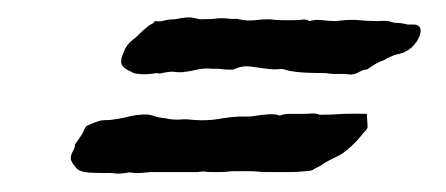

<svg xmlns="http://www.w3.org/2000/svg" viewBox="-20 -426 502 216"><path d="M328.1 -402.3Q335 -404.3 342.8 -403.3Q346.2 -402.8 349.9 -402.6Q353.5 -402.3 357.4 -402.3Q366.2 -403.3 372.8 -403.6Q379.4 -403.8 383.8 -403.3Q388.2 -402.8 393.1 -402.6Q397.9 -402.3 403.3 -402.3Q414.1 -402.8 417 -402.3Q418.5 -401.9 420.2 -401.4Q421.9 -400.9 423.8 -400.4Q431.2 -400.4 438.5 -398.4H445.8Q449.2 -398.4 451.2 -396.5Q456.1 -391.6 449.2 -379.9Q443.8 -371.6 436.5 -368.2Q434.6 -366.7 430.2 -365.7Q425.3 -364.7 421.9 -363.3Q420.9 -362.8 419.7 -362.3Q418.5 -361.8 417.5 -361.3Q415 -360.4 412.1 -358.4Q406.2 -356.4 402.3 -354Q398.4 -351.6 392.6 -347.7Q388.7 -347.7 385.3 -345.7Q381.3 -343.3 378.9 -342.8Q375 -341.8 372.6 -342.3Q370.1 -342.8 365.2 -342.8H355.5Q352.5 -342.8 345.7 -343.8Q335.9 -343.8 324.7 -344.2Q313.5 -344.7 303.7 -346.7Q297.9 -349.1 292 -348.1Q288.1 -347.7 280.3 -348.6Q275.4 -349.1 270.8 -349.9Q266.1 -350.6 261.7 -351.1Q252.9 -352.5 242.2 -347.7Q239.7 -347.7 236.8 -347.7Q233.9 -347.7 230.5 -348.1Q227.1 -348.6 224.1 -348.6Q221.2 -348.6 218.8 -348.6Q209.5 -349.6 202.1 -347.7Q193.4 -345.7 184.6 -344.7Q178.2 -344.7 175.8 -345.2Q173.3 -345.7 167 -344.7Q158.2 -342.8 158.2 -343.3Q158.2 -343.8 156.2 -343.8Q144.5 -341.8 136.2 -342.8Q129.9 -343.3 127 -345.7Q121.1 -347.7 117.7 -352.1Q114.3 -356.4 119.1 -367.2Q122.1 -375.5 128.4 -380.4Q131.8 -382.8 134.5 -385.5Q137.2 -388.2 139.6 -390.6Q147.9 -397.9 150.4 -398.9Q152.3 -399.4 154.3 -402.3Q160.2 -401.4 164.6 -402.8Q169.9 -404.3 176.8 -404.3Q190.9 -407.2 195.8 -406.2Q198.2 -405.8 200.4 -405.3Q202.6 -404.8 205.1 -404.3Q217.8 -404.3 224.6 -405.3Q229.5 -405.8 234.4 -405.3Q242.7 -404.3 244.1 -404.8Q246.1 -405.3 249 -404.3Q257.3 -402.3 267.1 -403.3Q271 -403.8 275.1 -404.1Q279.3 -404.3 283.2 -404.3Q287.1 -403.8 290.5 -403.6Q293.9 -403.3 297.4 -403.3H309.6Q315.9 -403.3 319.3 -403.8Q324.7 -404.8 328.1 -402.3ZM392.6 -297.9V-298.8L393.6 -283.2Q393.6 -281.2 389.6 -277.3Q375 -258.8 361.3 -251Q347.7 -244.6 343.8 -241.7Q339.8 -238.8 334 -236.3Q332 -234.4 328.6 -233.9Q325.2 -233.4 323.2 -233.4Q319.3 -232.9 315.2 -232.7Q311 -232.4 306.6 -232.4H290Q285.2 -232.4 280.3 -232.4Q275.4 -232.4 270.5 -232.9Q265.6 -233.4 261 -233.4Q256.3 -233.4 252 -233.4Q248 -233.4 243.9 -233.4Q239.7 -233.4 235.8 -232.9Q231.9 -232.4 227.8 -232.4Q223.6 -232.4 219.7 -232.4Q213.4 -232.4 210.9 -232.9Q208.5 -233.4 202.1 -232.4H156.2Q153.3 -232.4 150.1 -232.4Q147 -232.4 143.6 -231.9Q140.1 -231.4 137.2 -231.4Q134.3 -231.4 131.8 -231.4Q124.5 -232.4 124 -231.9Q123.5 -231.4 121.1 -231.4Q118.2 -231 115 -230.7Q111.8 -230.5 108.4 -231Q105 -231.4 101.6 -231.4Q98.1 -231.4 94.7 -231.4Q86.9 -231.4 79.6 -231.9Q72.3 -232.4 67.4 -235.4Q65.4 -237.3 62.5 -241.2Q59.6 -245.1 59.6 -248Q59.6 -251.5 61.5 -254.9Q64 -258.8 64.5 -263.7Q72.3 -274.4 73.7 -277.8Q75.2 -281.7 77.1 -284.2Q88.9 -289.6 94.2 -290.5Q97.2 -291 103.5 -291Q112.3 -292 121.1 -293.9Q129.9 -296.4 137.7 -296.9Q146.5 -297.9 151.9 -295.9Q158.7 -293.5 166 -293Q173.8 -291 182.6 -291.5Q187 -292 191.2 -291.7Q195.3 -291.5 199.2 -291Q206.1 -290.5 212.4 -290.8Q218.8 -291 225.1 -292Q237.8 -294.4 250 -294.9H259.8Q263.7 -294.9 268.6 -295.9Q274.4 -296.9 282.2 -297.4Q290 -297.9 294.9 -295.9Q299.3 -297.9 305.7 -297.9H318.4Q326.7 -297.9 330.1 -298.3Q335 -298.8 339.8 -296.9Q345.7 -296.9 352.3 -297.1Q358.9 -297.4 366.7 -297.9Q381.8 -298.3 392.6 -297.9Z"/></svg>

Font: Freehand
Style: Regular
Weight: 400
Designer: Danh Hong
Version: Version 8.001; ttfautohint (v1.8.3)